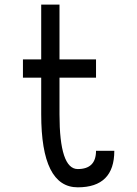

<svg xmlns="http://www.w3.org/2000/svg" viewBox="-20 -801 587 821"><path d="M78.1 -468.8V-546.9H156.2V-781.2H234.4V-546.9H390.6V-468.8H234.4V-312.5Q234.4 -78.1 312.5 -78.1Q390.6 -78.1 390.6 -156.2H468.8Q468.8 0 312.5 0Q156.2 0 156.2 -312.5V-468.8Z"/></svg>

Font: Luculent
Style: Regular
Weight: 400
Monospace: yes
Designer: Andrew Kensler
Version: Version 1.0.0-845fa02f9341